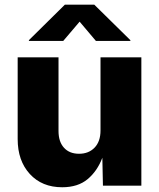

<svg xmlns="http://www.w3.org/2000/svg" viewBox="-20 -790 677 817"><path d="M244.6 6.8Q158.7 6.8 106.9 -49.6Q55.2 -106 55.2 -198.2V-545.9H229V-232.4Q229 -187 252.2 -161.4Q275.4 -135.7 316.4 -135.7Q357.4 -135.7 382.6 -161.9Q407.7 -188 407.7 -234.9V-545.9H581.5V0H418L415.5 -118.7Q394 -62 352.8 -27.6Q311.5 6.8 244.6 6.8ZM249 -615.7H103V-619.1L255.9 -770H381.3L534.7 -619.1V-615.7H388.2L318.8 -697.8Z"/></svg>

Font: Inter Extra Bold
Style: Regular
Weight: 800
Designer: Rasmus Andersson
Foundry: rsms
Version: Version 4.000;git-3c8e0fc